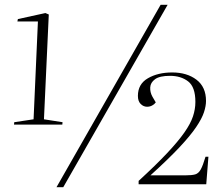

<svg xmlns="http://www.w3.org/2000/svg" viewBox="-20 -764 924 795"><path d="M214 11 645 -744H674L242 11ZM162 -270 239 -258 238 -248H38L39 -258L119 -270L137 -675H52L54 -685L168 -710L182 -704ZM684 -450Q641 -450 622 -436Q603 -422 602 -402Q601 -382 611 -364L625 -340Q620 -333 610.5 -327.5Q601 -322 589 -322Q574 -322 562.5 -333.5Q551 -345 551 -367Q551 -416 592.5 -440Q634 -464 693 -464Q754 -464 793.5 -434Q833 -404 833 -346Q833 -325 824.5 -299Q816 -273 792 -237.5Q768 -202 722.5 -153.5Q677 -105 603 -38H748Q775 -38 788.5 -42Q802 -46 811 -62Q820 -78 831 -115H843L834 -1H554V-15Q626 -81 672 -130Q718 -179 743.5 -215.5Q769 -252 779 -282Q789 -312 789 -342Q789 -404 759 -427Q729 -450 684 -450Z"/></svg>

Font: Literata 72pt ExtraLight
Style: Italic
Weight: 200
Italic angle: -2°
Designer: Latin by Veronika Burian and Jose Scaglione. Greek by Irene Vlachou. Cyrillic by Vera Evstafieva
Foundry: TypeTogether
Version: Version 3.002